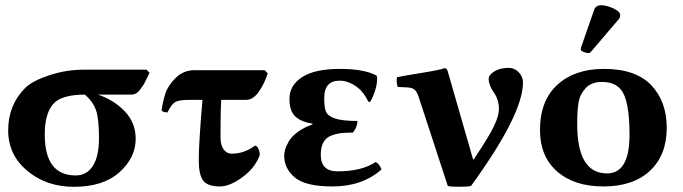

<svg xmlns="http://www.w3.org/2000/svg" viewBox="-20 -702 2606 733"><path d="M480 -340.8H354Q414.1 -320.8 456.1 -277.3Q498 -233.9 498 -171.9Q498 -100.1 436 -44.4Q374 11.2 262.2 11.2Q157.2 11.2 84.2 -49.8Q11.2 -110.8 11.2 -204.1Q11.2 -301.3 76.2 -366.2Q103 -393.1 168 -414.6Q232.9 -436 298.8 -436H540L550.8 -423.8Q547.9 -418.9 540.5 -403.1Q533.2 -387.2 528.6 -379.6Q523.9 -372.1 515.9 -361.1Q507.8 -350.1 499.5 -345.5Q491.2 -340.8 480 -340.8ZM269 -32.2Q311 -32.2 334.5 -68.6Q357.9 -105 357.9 -175Q357.9 -245.1 347.4 -278.6Q336.9 -312 304.2 -340.8Q213.4 -340.8 182.1 -304Q150.9 -267.1 150.9 -188Q150.9 -32.2 269 -32.2Z M752.9 -320.8H703.6Q665.5 -320.8 650.1 -313Q634.8 -305.2 619.6 -272.9Q601.6 -272.9 596.7 -280.8Q601.6 -314.9 611.6 -345.5Q621.6 -376 651.1 -405Q680.7 -434.1 723.6 -434.1H990.7L1002 -421.9Q990.7 -384.8 968.8 -352.8Q946.8 -320.8 919.9 -320.8H824.7Q821.8 -284.7 821.8 -178.2Q821.8 -148.4 833.7 -131.8Q845.7 -115.2 863.8 -115.2Q911.6 -115.2 953.6 -146Q961.4 -145 966.6 -134Q971.7 -123 971.7 -109.9Q954.6 -62 906.2 -26.1Q857.9 9.8 819.8 9.8Q772.9 9.8 755.9 -12.2Q738.8 -34.2 738.8 -91.8Q738.8 -154.8 752.9 -320.8Z M1276.9 -394Q1217.8 -394 1217.8 -328.1Q1217.8 -292 1224.4 -275.9Q1231 -259.8 1258.3 -250Q1285.6 -240.2 1344.7 -240.2Q1344.7 -218.3 1327.6 -195.8Q1299.8 -195.8 1282.2 -193.8Q1264.6 -191.9 1244.6 -184.3Q1224.6 -176.8 1214.6 -158.4Q1204.6 -140.1 1204.6 -110.8Q1204.6 -47.9 1268.6 -47.9Q1361.8 -47.9 1414.1 -83.5Q1428.2 -77.1 1436.5 -55.2Q1363.3 9.8 1249.5 9.8Q1145.5 9.8 1105.2 -24.7Q1064.9 -59.1 1064.9 -107.9Q1064.9 -119.1 1068.8 -132.1Q1072.8 -145 1082.8 -162.6Q1092.8 -180.2 1115.7 -197.5Q1138.7 -214.8 1172.9 -227.1V-230Q1128.9 -236.8 1106.9 -257.8Q1085 -278.8 1085 -325.2Q1085 -376 1133.3 -407.5Q1181.6 -439 1277.8 -439Q1368.7 -439 1416.5 -414.1L1418.9 -411.1Q1421.9 -391.6 1414.3 -364Q1406.7 -336.4 1394 -314L1386.7 -313Q1368.2 -350.6 1345.7 -367.7Q1311 -394 1276.9 -394Z M1578.6 -331.1Q1571.8 -352.1 1562.7 -359.6Q1553.7 -367.2 1535.6 -368.2L1498.5 -370.1Q1495.6 -376 1494.6 -388.4Q1493.7 -400.9 1495.6 -407.2Q1517.6 -412.1 1589.1 -423.6Q1660.6 -435.1 1677.7 -441.9Q1685.5 -441.9 1689.5 -429.2L1784.7 -98.1Q1786.6 -92.8 1787.6 -92.8Q1788.6 -92.8 1792 -98.1Q1793.5 -100.1 1793.9 -101.6Q1846.2 -179.7 1865.5 -219.7Q1884.8 -259.8 1884.8 -286.1Q1884.8 -321.3 1865.2 -349.1Q1845.7 -377 1845.7 -400.9Q1845.7 -416 1867.2 -429.4Q1888.7 -442.9 1922.4 -442.9Q1944.3 -442.9 1960.4 -426Q1976.6 -409.2 1976.6 -387.2Q1976.6 -265.1 1778.3 7.8Q1771.5 10.7 1734.1 11Q1696.8 11.2 1689.5 7.8Z M2041.5 -205.1Q2041.5 -317.9 2107.9 -378.4Q2174.3 -439 2285.6 -439Q2406.7 -439 2466.1 -377Q2525.4 -314.9 2525.4 -213.9Q2525.4 -109.9 2461.4 -50Q2397.5 9.8 2283.7 9.8Q2171.9 9.8 2106.7 -47.6Q2041.5 -105 2041.5 -205.1ZM2278.3 -389.2Q2237.3 -389.2 2215.3 -365Q2193.4 -340.8 2188.5 -309.8Q2183.6 -278.8 2183.6 -228Q2183.6 -40 2297.4 -40Q2383.3 -40 2383.3 -187Q2383.3 -295.9 2361.3 -342.5Q2339.4 -389.2 2278.3 -389.2ZM2276.4 -682.1Q2294.4 -682.1 2321 -670.2Q2347.7 -658.2 2347.7 -644Q2347.7 -635.3 2342.3 -628.9L2238.3 -506.8Q2231.4 -499 2227.5 -499Q2220.7 -499 2209 -503.4Q2197.3 -507.8 2197.3 -513.2Q2197.3 -519 2198.7 -522L2248.5 -665Q2254.4 -682.1 2276.4 -682.1Z"/></svg>

Font: Linux Biolinum
Style: Bold
Weight: 700
Designer: Philipp H. Poll
Foundry: Philipp H. Poll
Version: Version 1.3.2 ; ttfautohint (v0.9)